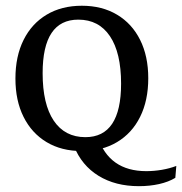

<svg xmlns="http://www.w3.org/2000/svg" viewBox="-20 -512 628 662"><path d="M459 129.9Q377.9 129.9 319.8 94.2Q261.7 58.6 234.9 -8.3L316.9 -40Q356 78.1 484.4 78.1Q510.7 78.1 538.1 73.5Q565.4 68.8 587.9 60.1L584.5 101.1Q561.5 115.2 528.8 122.6Q496.1 129.9 459 129.9ZM261.7 8.8Q191.9 8.8 140.6 -22Q89.4 -52.7 61.3 -108.9Q33.2 -165 33.2 -241.2Q33.2 -317.9 61.3 -374.3Q89.4 -430.7 140.9 -461.4Q192.4 -492.2 262.2 -492.2Q332 -492.2 383.5 -461.4Q435.1 -430.7 463.1 -374.5Q491.2 -318.4 491.2 -242.2Q491.2 -165.5 463.1 -109.1Q435.1 -52.7 383.5 -22Q332 8.8 261.7 8.8ZM274.4 -39.1Q397.5 -39.1 397.5 -223.6Q397.5 -330.1 359.1 -387.2Q320.8 -444.3 250 -444.3Q127 -444.3 127 -259.8Q127 -152.8 165.3 -95.9Q203.6 -39.1 274.4 -39.1Z"/></svg>

Font: Markazi Text
Style: Regular
Weight: 400
Designer: Borna Izadpanah (Arabic designer), Fiona Ross (Arabic design director) and Florian Runge (Latin designer)
Foundry: Borna Izadpanah and Florian Runge
Version: Version 1.000